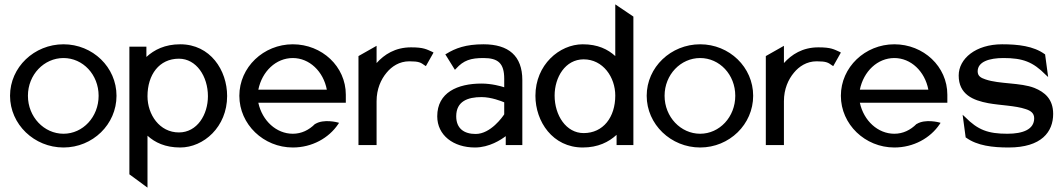

<svg xmlns="http://www.w3.org/2000/svg" viewBox="-20 -665 4874 880"><path d="M26 -226C26 -95 137 11 271 11C405 11 514 -95 514 -226C514 -357 405 -462 271 -462C137 -462 26 -357 26 -226ZM108 -226C108 -323 182 -399 271 -399C360 -399 432 -323 432 -226C432 -129 360 -52 271 -52C182 -52 108 -129 108 -226Z M573 134 656 195V-43C690 -12 737 11 806 11C913 11 1021 -83 1021 -225C1021 -343 944 -462 806 -462C736 -462 687 -437 651 -404V-451H573ZM656 -224C656 -323 710 -396 800 -396C880 -396 933 -315 933 -224C933 -140 884 -58 800 -58C711 -58 656 -140 656 -224Z M1077 -226C1077 -95 1188 11 1322 11C1410 11 1487 -32 1530 -96L1534 -102L1527 -104C1527 -104 1464 -121 1425 -97H1424C1396 -69 1362 -52 1322 -52C1247 -52 1182 -111 1164 -194H1565V-231C1565 -360 1456 -462 1322 -462C1188 -462 1077 -357 1077 -226ZM1164 -254C1181 -338 1245 -399 1322 -399C1398 -399 1462 -338 1478 -254Z M1623 0H1706V-201C1706 -257 1726 -301 1752 -332C1775 -360 1810 -384 1856 -384C1901 -384 1909 -378 1927 -365L1932 -362L1967 -424L1962 -427C1935 -439 1922 -448 1864 -448C1791 -448 1741 -415 1706 -376V-455L1623 -408Z M1984 -132C1984 -45 2058 11 2157 11C2223 11 2277 -25 2298 -41V0H2374V-298C2374 -409 2311 -462 2196 -462C2115 -462 2067 -444 2025 -418L2021 -416L2065 -345L2070 -350C2105 -389 2138 -399 2196 -399C2263 -399 2291 -375 2291 -304V-265C2276 -270 2233 -282 2187 -282C2077 -282 1984 -241 1984 -132ZM2071 -132C2071 -201 2124 -220 2187 -220C2232 -220 2279 -201 2291 -196V-141C2284 -130 2229 -51 2160 -51C2107 -51 2071 -76 2071 -132Z M2434 -226C2434 -108 2513 11 2651 11C2721 11 2770 -14 2806 -47V0H2883V-589L2800 -645V-408C2766 -439 2720 -462 2651 -462C2544 -462 2434 -368 2434 -226ZM2522 -227C2522 -311 2571 -393 2655 -393C2744 -393 2800 -311 2800 -227C2800 -128 2745 -55 2655 -55C2575 -55 2522 -136 2522 -227Z M2944 -226C2944 -95 3055 11 3189 11C3323 11 3432 -95 3432 -226C3432 -357 3323 -462 3189 -462C3055 -462 2944 -357 2944 -226ZM3026 -226C3026 -323 3100 -399 3189 -399C3278 -399 3350 -323 3350 -226C3350 -129 3278 -52 3189 -52C3100 -52 3026 -129 3026 -226Z M3490 0H3573V-201C3573 -257 3593 -301 3619 -332C3642 -360 3677 -384 3723 -384C3768 -384 3776 -378 3794 -365L3799 -362L3834 -424L3829 -427C3802 -439 3789 -448 3731 -448C3658 -448 3608 -415 3573 -376V-455L3490 -408Z M3834 -226C3834 -95 3945 11 4079 11C4167 11 4244 -32 4287 -96L4291 -102L4284 -104C4284 -104 4221 -121 4182 -97H4181C4153 -69 4119 -52 4079 -52C4004 -52 3939 -111 3921 -194H4322V-231C4322 -360 4213 -462 4079 -462C3945 -462 3834 -357 3834 -226ZM3921 -254C3938 -338 4002 -399 4079 -399C4155 -399 4219 -338 4235 -254Z M4374 -319C4374 -232 4440 -205 4510 -192C4565 -182 4634 -181 4681 -165C4703 -158 4720 -147 4720 -123C4720 -72 4669 -52 4597 -52C4509 -52 4462 -69 4403 -129L4392 -139L4406 -35L4408 -34C4459 3 4530 11 4603 11C4754 11 4807 -61 4807 -143C4807 -211 4768 -243 4721 -262C4657 -287 4561 -279 4497 -301C4476 -308 4461 -316 4461 -338C4461 -382 4514 -399 4579 -399C4667 -399 4714 -382 4773 -322L4784 -312L4770 -416L4768 -417C4717 -454 4646 -462 4573 -462C4452 -462 4374 -396 4374 -319Z"/></svg>

Font: Charger Sport
Style: DfBd
Weight: 400
Designer: Jasper
Foundry: Cannot Into Space Fonts
Version: Version 1.1